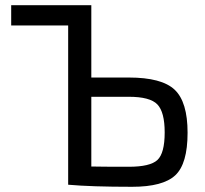

<svg xmlns="http://www.w3.org/2000/svg" viewBox="-20 -710 788 738"><path d="M331 -412H475Q602 -412 651.5 -365Q701 -318 701 -200Q701 -80 653.5 -36Q606 8 488 8Q330 8 242 0V-612H23V-690H331ZM475 -69Q557 -69 585 -95Q613 -121 613 -201Q613 -279 585 -308.5Q557 -338 475 -338H331V-70Q369 -69 475 -69Z"/></svg>

Font: Exo 2
Style: Regular
Weight: 400
Designer: Natanael Gama
Version: Version 1.001;PS 001.001;hotconv 1.0.70;makeotf.lib2.5.58329